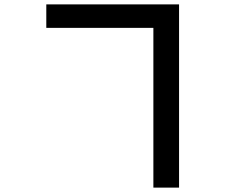

<svg xmlns="http://www.w3.org/2000/svg" viewBox="-20 -802 1040 875"><path d="M191 -675V-782H796V53H679V-675Z"/></svg>

Font: Noto Sans KR SemiBold
Style: Regular
Weight: 600
Designer: Ryoko NISHIZUKA  (kana, bopomofo & ideographs); Paul D. Hunt (Latin, Greek & Cyrillic); Sandoll Communications , Soo-you
Foundry: Adobe
Version: Version 2.004-H2;hotconv 1.0.118;makeotfexe 2.5.65603